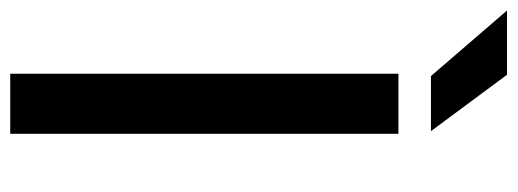

<svg xmlns="http://www.w3.org/2000/svg" viewBox="-360 -656 987 366"><g transform="rotate(90 133.0 -473.5)"><path d="M91 0V-740H205.5V0ZM95.5 -802 -29.5 -947H93L200.5 -802Z"/></g></svg>

Font: Encode Sans Expanded Expanded Medium
Style: Regular
Weight: 500
Width: 7
Designer: Multiple Designers
Foundry: Impallari Type
Version: Version 3.000; ttfautohint (v1.8.3) -l 8 -r 50 -G 200 -x 14 